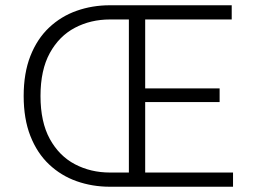

<svg xmlns="http://www.w3.org/2000/svg" viewBox="-20 -710 976 730"><path d="M70 -345Q70 -432 95.5 -497Q121 -562 166.5 -605Q212 -648 271.5 -669Q331 -690 398 -690H861V-636H532V-374H815V-322H532V-54H866V0H398Q331 0 271.5 -21Q212 -42 166.5 -85Q121 -128 95.5 -193Q70 -258 70 -345ZM134 -345Q134 -246 169.5 -181.5Q205 -117 265 -85.5Q325 -54 398 -54H470V-636H398Q325 -636 265 -604.5Q205 -573 169.5 -508.5Q134 -444 134 -345Z"/></svg>

Font: Radio Canada Light
Style: Regular
Weight: 300
Designer: Charles Daoud, Etienne Aubert Bonn, Alexandre Saumier Demers, Jacques Le Bailly
Foundry: Radio-Canada
Version: Version 2.104;gftools[0.9.28.dev5+ged2979d]